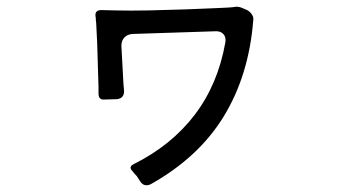

<svg xmlns="http://www.w3.org/2000/svg" viewBox="-20 -547 1040 571"><path d="M398 -6 387 -23Q383 -27 380 -30.5Q377 -34 374 -38Q361 -51 378 -59Q490 -115 559 -205.5Q628 -296 650 -420Q653 -436 644.5 -445.5Q636 -455 620 -454L374 -446Q359 -445 350 -435.5Q341 -426 341 -411L347 -300L349 -276Q349 -254 327 -252L291 -251Q273 -249 273 -269V-287L269 -419L266 -480Q265 -485 265 -489.5Q265 -494 264 -499Q262 -517 281 -517L325 -516Q367 -515 421 -516L529 -519L627 -523Q644 -524 657.5 -524.5Q671 -525 682 -527Q687 -527 692 -526Q697 -525 701 -523L715 -517Q724 -512 729.5 -503.5Q735 -495 733 -485Q720 -323 645.5 -201Q571 -79 428 1Q422 4 416 4Q405 4 398 -6Z"/></svg>

Font: Higure Gothic Medium
Style: Regular
Weight: 500
Designer: Yoshimichi Ohira
Foundry: Positype
Version: Version 1.000